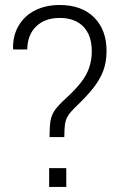

<svg xmlns="http://www.w3.org/2000/svg" viewBox="-20 -741 492 761"><path d="M234.9 -197.8H176.3Q176.3 -238.8 180.4 -262.9Q184.6 -287.1 199 -306.6Q213.4 -326.2 243.2 -353Q279.8 -386.7 302.2 -416Q343.8 -468.8 343.8 -538.1Q343.8 -600.6 310.5 -635.3Q277.3 -669.9 216.3 -669.9Q158.2 -669.9 123.5 -636.5Q88.9 -603 87.9 -544.9H33.2L31.7 -547.9Q30.8 -601.6 54.7 -640.6Q78.1 -679.7 120.1 -700.4Q162.1 -721.2 216.3 -721.2Q303.7 -721.2 353 -671.9Q402.3 -622.6 402.3 -539.1Q402.3 -494.1 388.7 -459Q375 -423.3 347.4 -389.2Q319.8 -355 277.8 -315.4Q258.8 -296.9 249.5 -282.2Q240.2 -267.1 237.5 -248Q234.9 -229 234.9 -197.8ZM242.7 -74.7V0H174.8V-74.7Z"/></svg>

Font: Hanuman Light
Style: Regular
Weight: 300
Designer: Danh Hong
Version: Version 8.002; ttfautohint (v1.8.3)